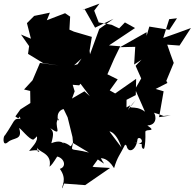

<svg xmlns="http://www.w3.org/2000/svg" viewBox="-33 -926 1076 1062"><path d="M946 -825 904 -761 793 -779 778 -728V-748L631 -665L715 -667L709 -569L750 -596L717 -562L748 -492L714 -433L769 -308C708 -356 653 -301 718 -372C654 -294 675 -314 688 -344C620 -303 596 -307 573 -250C594 -290 581 -279 563 -195C561 -206 607 -206 639 -110L573 -198L666 -276L667 -374L718 -400L720 -490L604 -409L574 -426L618 -487L561 -515L598 -600L632 -670L570 -675L714 -771L658 -802L626 -769L584 -789L513 -802L488 -867L517 -906L423 -871L434 -877L493 -773L595 -822L516 -766L465 -626L460 -663L371 -534L429 -518L383 -502L464 -394L434 -421L343 -368L320 -369L312 -337L341 -277L368 -168L371 -135L459 -82C352 -110 361 -81 371 -139C350 -100 370 -122 317 -138C328 -90 336 -168 251 -134C266 -189 262 -199 245 -217C323 -163 257 -239 291 -270C296 -232 263 -306 318 -323C326 -303 346 -323 380 -421L369 -457L405 -454L455 -515L401 -572L377 -565L462 -642L475 -722L376 -751L351 -762L355 -834L327 -853L226 -814L243 -856L156 -838L116 -798L138 -712L83 -735L128 -671L122 -628L206 -577L292 -564L188 -578L147 -482L100 -431L134 -423L135 -356L80 -321L52 -282C83 -255 72 -303 80 -269C39 -272 50 -257 -6 -177C-15 -176 -22 -111 11 -140C41 -167 94 -149 73 -217C78 -221 131 -150 152 -154C204 -194 174 -221 162 -191C190 -154 153 -124 128 -91C229 -109 159 -57 176 -115C162 -85 259 -87 241 -4C252 -13 257 -18 289 -69C230 -93 210 -23 285 -60C324 -49 336 -3 298 8C341 67 306 103 312 116L348 11L316 89L438 98C485 66 529 35 576 3L490 -2L479 -4L508 -44C563 -7 538 -20 525 -52C526 -48 559 -59 598 4C617 -60 629 -66 659 -126C683 -111 721 -67 666 -127C671 -74 720 -88 728 -158C746 -180 779 -115 710 -140C750 -134 766 -109 761 -154C734 -102 771 -93 761 -113C759 -84 774 -112 771 -197C773 -216 839 -193 782 -232C850 -235 823 -311 814 -304C908 -276 840 -286 911 -287L847 -278L872 -421L828 -434L893 -467L887 -479L928 -578C916 -612 903 -644 892 -679L960 -674L1023 -771C973 -752 921 -734 870 -716L903 -820Z"/></svg>

Font: Hussar Lance
Style: ExBdObl
Weight: 700
Foundry: Cannot Into Space Fonts, PlusOne Fonts
Version: Version 2.270